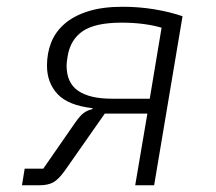

<svg xmlns="http://www.w3.org/2000/svg" viewBox="-20 -548 640 568"><path d="M53 -49H108L203 -186Q217 -206 228 -214Q239 -222 253 -225L254 -228Q182 -236 150.5 -269.5Q119 -303 119 -354Q119 -391 131.5 -422.5Q144 -454 171 -477.5Q198 -501 240.5 -514.5Q283 -528 343 -528Q391 -528 436.5 -520.5Q482 -513 520 -500L436 0H380L416 -212H290L171 -42Q152 -16 136.5 -8Q121 0 98 0H45ZM423 -256 458 -466Q435 -473 404.5 -477Q374 -481 340 -481Q262 -481 225 -456Q188 -431 180 -381Q177 -363 177 -354Q177 -303 211 -279.5Q245 -256 311 -256Z"/></svg>

Font: IBM Plex Mono Light
Style: Italic
Weight: 300
Italic angle: -9°
Monospace: yes
Designer: Mike Abbink, Paul van der Laan, Pieter van Rosmalen
Foundry: Bold Monday
Version: Version 2.3